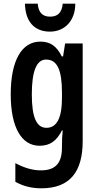

<svg xmlns="http://www.w3.org/2000/svg" viewBox="-20 -778 526 1038"><path d="M387 -758H319C315 -709 291 -688 251 -688C210 -688 188 -710 184 -758H115C117 -658 169 -607 250 -607C329 -607 387 -665 387 -758ZM198 -553C98 -553 38 -452 38 -268C38 -90 96 10 194 10C250 10 286 -16 315 -73H319C316 -46 315 -15 315 7V20C315 110 274 143 201 143C158 143 114 131 63 104V205C105 228 149 240 204 240C360 240 427 148 427 -15V-543H332L321 -473H314C285 -531 250 -553 198 -553ZM229 -456C289 -456 315 -401 315 -276V-249C315 -140 287 -87 231 -87C178 -87 152 -143 152 -267C152 -392 177 -456 229 -456Z"/></svg>

Font: Noto Sans Devanagari ExtraCondensed SemiBold
Style: Regular
Weight: 600
Width: 2
Designer: Jelle Bosma - Monotype Design Team
Foundry: Monotype Imaging Inc.
Version: Version 2.004